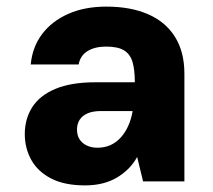

<svg xmlns="http://www.w3.org/2000/svg" viewBox="-20 -549 645 581"><path d="M237 12Q175 12 134.5 -9Q94 -30 74.5 -65.5Q55 -101 55 -143Q55 -189 77.5 -224.5Q100 -260 147.5 -280Q195 -300 268 -300H388Q388 -338 381 -361.5Q374 -385 355.5 -396.5Q337 -408 301 -408Q267 -408 245 -394.5Q223 -381 218 -354H73Q78 -407 107.5 -446Q137 -485 186.5 -507Q236 -529 302 -529Q375 -529 428 -506Q481 -483 509.5 -437.5Q538 -392 538 -326V0H413L395 -74Q384 -54 368.5 -38.5Q353 -23 333.5 -11.5Q314 0 290 6Q266 12 237 12ZM275 -102Q297 -102 314.5 -110Q332 -118 345.5 -133Q359 -148 368 -168Q377 -188 381 -211V-213H286Q261 -213 245 -206Q229 -199 221 -186.5Q213 -174 213 -157Q213 -139 221 -127Q229 -115 243 -108.5Q257 -102 275 -102Z"/></svg>

Font: DM Sans 11pt Black
Style: Regular
Weight: 900
Version: Version 4.004;gftools[0.9.30]